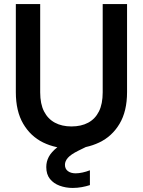

<svg xmlns="http://www.w3.org/2000/svg" viewBox="-20 -720 704 946"><path d="M330 12Q254 12 192.5 -18Q131 -48 94.5 -110Q58 -172 58 -266V-700H178V-265Q178 -208 197 -171Q216 -134 250.5 -115.5Q285 -97 332 -97Q380 -97 414.5 -115.5Q449 -134 467.5 -171Q486 -208 486 -265V-700H606V-266Q606 -172 569 -110Q532 -48 469 -18Q406 12 330 12ZM338 206Q304 206 274 195Q244 184 226 161.5Q208 139 208 103Q208 76 220.5 52.5Q233 29 262.5 5.5Q292 -18 343 -40L391 -60L418 -3L365 23Q329 41 314.5 57.5Q300 74 300 92Q300 112 314.5 123Q329 134 353 134Q368 134 386.5 130Q405 126 423 119V192Q405 198 383 202Q361 206 338 206Z"/></svg>

Font: DM Sans 28pt SemiBold
Style: Regular
Weight: 600
Version: Version 4.004;gftools[0.9.30]